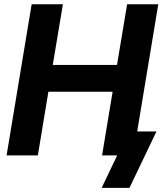

<svg xmlns="http://www.w3.org/2000/svg" viewBox="-20 -748 782 924"><path d="M11.7 0 132.3 -727.5H282.7L233.9 -435.5H543L591.8 -727.5H741.7L621.1 0H471.2L522 -306.6H212.9L162.1 0ZM469.2 156.2 543.9 0H504.4L523.4 -115.2H732.9L603 156.2Z"/></svg>

Font: Inter Display
Style: Bold Italic
Weight: 700
Italic angle: -9.39999°
Designer: Rasmus Andersson
Foundry: rsms
Version: Version 4.000;git-a52131595